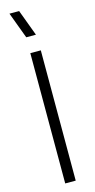

<svg xmlns="http://www.w3.org/2000/svg" viewBox="-144 -988 506 1025"><g transform="rotate(-15 109.0 -476.0)"><path d="M134.5 -807.5 80.5 -952.5H27L81 -807.5ZM138 0V-720H80V0Z"/></g></svg>

Font: Vela Sans Light
Style: Regular
Weight: 300
Designer: Principal design: Mikhail Sharanda - project Manrope.
Design modification: Ravid Balaliev
Foundry: Mikhail Sharanda
Version: Version 1.001